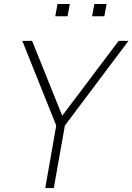

<svg xmlns="http://www.w3.org/2000/svg" viewBox="-20 -958 674 978"><path d="M335.5 -937.5 324 -875H261.5L273 -937.5ZM523 -937.5 511.5 -875H449L460.5 -937.5ZM634.5 -750 310.5 -318.5 254 0H210.5L266.5 -318.5L93.5 -750H143.5L297 -368.5L584.5 -750Z"/></svg>

Font: Russisch Sans ExtraLight
Style: Italic
Weight: 200
Width: 4
Italic angle: -10°
Designer: Michael Sharanda (font) & Cristiano Sobral (main changes)
Foundry: Michael Sharanda
Version: Version 2.00;September 8, 2020;FontCreator 13.0.0.2681 64-bi